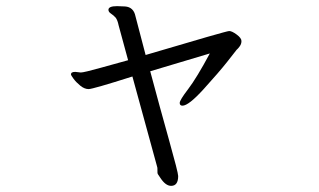

<svg xmlns="http://www.w3.org/2000/svg" viewBox="-20 -541 1040 625"><path d="M560 32Q560 21 530 -86Q500 -193 469 -309L663 -367Q620 -287 592.5 -251Q565 -215 565 -206Q565 -197 574 -197Q594 -197 643 -251Q692 -305 719 -339Q746 -373 748 -376Q750 -379 752.5 -381Q755 -383 760.5 -390.5Q766 -398 766 -407.5Q766 -417 750.5 -428.5Q735 -440 726 -440Q717 -440 454 -362L421 -488Q415 -518 387 -520L361 -521Q333 -521 333 -509Q333 -502 341.5 -496.5Q350 -491 357 -483Q363 -474 366 -459L397 -345Q364 -336 308.5 -320.5Q253 -305 243 -305L225 -307Q211 -307 211 -299Q211 -296 219.5 -284.5Q228 -273 241.5 -262Q255 -251 268.5 -251Q282 -251 411 -292L491 0Q493 4 492.5 13.5Q492 23 494 26L502 38Q519 64 537 64Q560 64 560 32Z"/></svg>

Font: LXGW WenKai Mono TC
Style: Regular
Weight: 400
Designer: LXGW / Fontworks Inc.
Foundry: LXGW / Fontworks Inc.
Version: Version 1.330